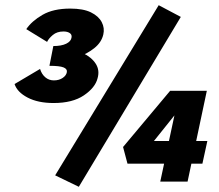

<svg xmlns="http://www.w3.org/2000/svg" viewBox="-20 -698 842 738"><path d="M211 -465 219 -510Q265 -510 298.5 -494Q332 -478 348 -453Q364 -428 355 -397Q346 -361 302.5 -331.5Q259 -302 186 -302Q126 -302 86 -323Q46 -344 36 -375L134 -433Q140 -413 154 -401Q168 -389 187 -389Q207 -389 221 -398.5Q235 -408 237 -421Q239 -433 224 -439Q209 -445 170 -445L185 -521Q216 -521 234.5 -530Q253 -539 255 -554Q257 -565 248 -571Q239 -577 224 -577Q199 -577 183 -563.5Q167 -550 161 -537L81 -586Q102 -617 143.5 -641Q185 -665 250 -665Q300 -665 329.5 -650.5Q359 -636 371 -613Q383 -590 377 -565Q370 -535 342.5 -513Q315 -491 279 -478.5Q243 -466 211 -465ZM283 20 192 -24 590 -678 675 -633ZM453 -133 634 -349H775L701 0H596L666 -327L703 -320L534 -109L495 -156H777L758 -69H470Z"/></svg>

Font: Ysabeau Black
Style: Italic
Weight: 900
Italic angle: -12°
Version: Version 2.000;gftools[0.9.27.dev2+g8671c4b]